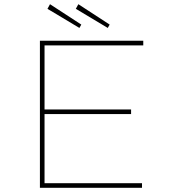

<svg xmlns="http://www.w3.org/2000/svg" viewBox="-20 -894 828 914"><path d="M170 0V-700H662V-678H192V-22H656V0ZM183 -351V-373H604V-351ZM493 -761 341 -852 353 -874 502 -777ZM358 -761 206 -852 218 -874 367 -777Z"/></svg>

Font: Lexend Peta Thin
Style: Regular
Weight: 250
Version: Version 1.007